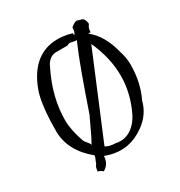

<svg xmlns="http://www.w3.org/2000/svg" viewBox="-173 -808 926 985"><g transform="rotate(-30 290.0 -315.5)"><path d="M197 -14Q195 33 157 54Q151 48 144 44.5Q137 41 133 40H129Q131 12 143 0Q143 -3 154 -28Q157 -36 157 -41Q50 -128 48 -244Q48 -309 52.5 -358Q57 -407 65 -441Q67 -450 69.5 -459Q72 -468 75 -476Q134 -638 268 -651Q318 -656 374 -639V-625Q387 -639 387 -666Q410 -686 424 -685Q432 -683 441 -679Q461 -679 467 -654Q468 -650 468.5 -646.5Q469 -643 469 -639Q455 -623 455 -598H441Q509 -545 536 -435Q550 -393 550 -353Q550 -247 509 -163Q491 -90 426 -43Q419 -39 413 -35Q407 -31 401 -27Q306 28 197 -14ZM165 -107Q170 -100 170 -95Q185 -118 226 -207Q229 -214 232 -220.5Q235 -227 238 -232Q281 -358 313.5 -446.5Q346 -535 369 -587Q373 -595 374 -598Q362 -598 347 -602Q328 -607 319 -598H252Q213 -598 190 -557Q189 -552 184 -544Q116 -406 116 -272Q116 -214 143 -137Q145 -132 151 -124.5Q157 -117 165 -107ZM279 -41Q353 -24 406 -88Q419 -104 428 -122Q528 -324 428 -544L224 -55Q246 -41 279 -41Z"/></g></svg>

Font: New Tegomin
Style: Regular
Weight: 400
Designer: Kyosuke Nagai
Version: Version 1.000